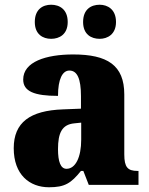

<svg xmlns="http://www.w3.org/2000/svg" viewBox="-20 -781 628 811"><path d="M401 -617C434 -617 470 -636 470 -688C470 -742 434 -761 401 -761C365 -761 331 -742 331 -688C331 -636 365 -617 401 -617ZM196 -617C231 -617 266 -636 266 -688C266 -742 231 -761 196 -761C161 -761 127 -742 127 -688C127 -636 161 -617 196 -617ZM187 10C254 10 280 -7 322 -59H332L355 0H565V-59H561C519 -59 505 -75 505 -129V-382C505 -506 433 -551 289 -551C174 -551 78 -520 78 -445C78 -395 125 -376 225 -376C225 -447 244 -483 273 -483C306 -483 322 -449 322 -375V-322L246 -319C107 -314 38 -264 38 -155C38 -43 105 10 187 10ZM261 -68C236 -68 225 -98 225 -151C225 -220 242 -255 294 -260L323 -263V-191C323 -117 299 -68 261 -68Z"/></svg>

Font: Noto Serif Tamil SemiCondensed Black
Style: Regular
Weight: 900
Width: 4
Designer: Indian Type Foundry, Tom Grace, and the Monotype Design Team
Foundry: Monotype Imaging Inc.
Version: Version 2.004